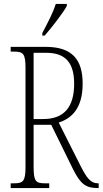

<svg xmlns="http://www.w3.org/2000/svg" viewBox="-20 -951 519 971"><path d="M194 -784V-771H206C246 -817 299 -886 318 -921V-931H262C248 -886 224 -841 194 -784ZM34 0H229V-24H207C160 -24 150 -35 150 -108V-320H239L351 -92C388 -20 414 0 474 0H479V-24H474C439 -24 418 -52 389 -109L277 -331C337 -351 398 -397 398 -528C398 -651 344 -714 211 -714H34V-690H51C98 -690 109 -679 109 -606V-108C109 -35 98 -24 51 -24H34ZM199 -349H150V-684H214C317 -684 355 -627 355 -527C355 -412 306 -349 199 -349Z"/></svg>

Font: Noto Serif Sinhala ExtraCondensed ExtraLight
Style: Regular
Weight: 200
Width: 2
Designer: Jelle Bosma - Monotype Design Team
Foundry: Monotype Imaging Inc.
Version: Version 2.007